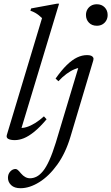

<svg xmlns="http://www.w3.org/2000/svg" viewBox="-20 -730 588 1014"><path d="M202 -634.5Q193 -643 184.5 -649.8Q176 -656.5 165.5 -662.5Q155 -668.5 140.5 -673.5L144.5 -685.5L280.5 -710.5H292L89.5 -40.5L83.5 -55Q99.5 -52.5 120.8 -59Q142 -65.5 165.5 -80Q189 -94.5 212 -115.5L226 -100Q190.5 -58 160.8 -34Q131 -10 106 0Q81 10 58.5 10Q35 10 23.2 3.2Q11.5 -3.5 16.5 -18.5ZM434 -651Q434 -667 441.2 -679.8Q448.5 -692.5 461.2 -700Q474 -707.5 491.5 -707.5Q517 -707.5 532.8 -691.2Q548.5 -675 548.5 -651Q548.5 -634.5 541.2 -621.8Q534 -609 521.2 -601.5Q508.5 -594 491.5 -594Q465.5 -594 449.8 -610.2Q434 -626.5 434 -651ZM352.5 -9Q326.5 78.5 282.5 139.5Q238.5 200.5 187.2 232.2Q136 264 88.5 264Q56 264 39 247.8Q22 231.5 22 209Q22 189 34.2 175.8Q46.5 162.5 62 162.5Q67.5 162.5 73.8 167.5Q80 172.5 90.5 185.5Q101.5 198.5 113.5 205Q125.5 211.5 138.5 211.5Q156 211.5 173 203Q190 194.5 207 173.8Q224 153 240.5 116.5Q257 80 274.5 24L397 -383.5L411.5 -372.5Q395.5 -373 374.8 -364.8Q354 -356.5 331.8 -340.2Q309.5 -324 288.5 -301L273.5 -315Q305 -359.5 333 -386.8Q361 -414 387.2 -426.5Q413.5 -439 439.5 -439Q453 -439 461 -435.8Q469 -432.5 472.2 -426.2Q475.5 -420 472.5 -410.5Z"/></svg>

Font: Newsreader 20pt
Style: Italic
Weight: 400
Italic angle: -17°
Version: Version 1.003